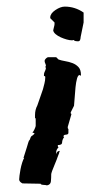

<svg xmlns="http://www.w3.org/2000/svg" viewBox="-20 -314 316 581"><path d="M70 109Q73 99 76 97.5Q79 96 84 91V89L78 87Q81 85 84.5 77Q88 69 88 67V47Q88 43 86 43V34Q86 18 93 5L110 -44Q112 -52 114.5 -61.5Q117 -71 117 -81Q117 -84 113 -84V-88Q113 -93 115.5 -97.5Q118 -102 119 -108L117 -112L119 -114Q119 -118 117 -122Q115 -126 115 -130Q115 -133 119 -137Q123 -141 126 -141H150L157 -134Q165 -131 177 -129Q189 -127 199.5 -123Q210 -119 217.5 -111Q225 -103 225 -87Q225 -85 223 -85L221 -87Q216 -87 213 -76Q210 -65 208.5 -50Q207 -35 206 -19Q205 -3 204 6L194 26V28Q194 30 195 30Q196 30 196 32L185 70V72Q185 76 187 76V88Q187 93 179.5 93.5Q172 94 172 99L174 101Q168 109 168 117Q168 125 155 125V129L157 132Q150 139 150 147V153Q152 145 156.5 143.5Q161 142 161 143Q161 144 160 145Q159 146 159 149L154 162Q154 162 151.5 169Q149 176 145 185Q141 194 138 202.5Q135 211 135 213Q135 225 134 235Q133 245 122 247Q121 246 112 245.5Q103 245 103 242L48 241Q38 236 38 229Q38 226 39 217.5Q40 209 42 198.5Q44 188 47 178.5Q50 169 53 164H51Q58 143 61 132.5Q64 122 65.5 117.5Q67 113 67.5 112Q68 111 70 109ZM233 -246 224 -202Q224 -198 222.5 -193.5Q221 -189 216 -189Q214 -189 209.5 -189.5Q205 -190 203 -193Q202 -193 201 -192.5Q200 -192 198 -192Q191 -192 182 -194.5Q173 -197 164 -201Q155 -205 148.5 -210.5Q142 -216 141 -222Q141 -224 143 -231Q145 -238 145 -241V-246L132 -259V-261Q132 -273 147.5 -283.5Q163 -294 176 -294Q207 -294 233 -276Z"/></svg>

Font: East Sea Dokdo Cyrillic
Style: Regular
Weight: 400
Version: Version 1.00 July 4, 2018, initial release